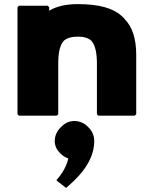

<svg xmlns="http://www.w3.org/2000/svg" viewBox="-20 -555 735 933"><path d="M256 7 263 0V-244C263 -298 270 -334 290 -357C305 -370 328 -377 358 -377C387 -377 408 -371 424 -357C443 -335 451 -299 451 -244V0L458 7H635L642 0V-287C642 -366 624 -424 585 -463V-464L578 -471C533 -516 461 -535 358 -535C297 -535 252 -523 219 -503V-520L212 -527H72L65 -520V0L72 7ZM341 33C317 33 296 43 280 59L273 66C257 82 246 105 246 130C246 152 255 172 269 186L276 193C286 203 298 210 312 215C300 270 263 310 255 319L254 320L261 327L301 358C314 347 327 336 340 323L347 316C396 267 438 204 438 130C438 105 428 82 412 66L405 59C389 43 366 33 341 33Z"/></svg>

Font: Hussar Woodtype
Style: Blk
Weight: 900
Foundry: Cannot Into Space Fonts
Version: Version 1.07